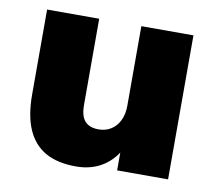

<svg xmlns="http://www.w3.org/2000/svg" viewBox="-62 -564 726 646"><g transform="rotate(10 300.5 -240.5)"><path d="M236 11Q172 11 131 -12.5Q90 -36 69.5 -83Q49 -130 49 -202V-492H227V-197Q227 -173 233.5 -157Q240 -141 254 -133Q268 -125 289 -125Q313 -125 331.5 -136.5Q350 -148 360.5 -169.5Q371 -191 371 -220V-492H549V0H375V-90H391Q369 -41 329.5 -15Q290 11 236 11Z"/></g></svg>

Font: Nunito Sans 12pt Black
Style: Regular
Weight: 900
Designer: Vernon Adams
Foundry: Vernon Adams
Version: Version 3.101;gftools[0.9.27]